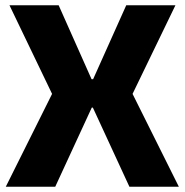

<svg xmlns="http://www.w3.org/2000/svg" viewBox="-20 -710 703 730"><path d="M647 -690 484 -353 660 0H472L309 -353L460 -690ZM203 -690 353 -353 190 0H2L178 -353L16 -690ZM417 -409V-301H232V-409Z"/></svg>

Font: Exo 2 ExtraBold
Style: Regular
Weight: 800
Designer: Natanael Gama
Foundry: Natanael Gama
Version: Version 2.010